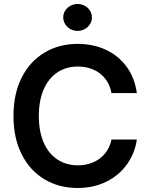

<svg xmlns="http://www.w3.org/2000/svg" viewBox="-20 -938 754 968"><path d="M373 -602.5Q314.5 -602.5 270 -573.5Q225.6 -544.4 200.7 -488.3Q175.8 -432.1 175.8 -353.5Q175.8 -274.4 200.7 -218.3Q225.6 -162.1 270.3 -133.3Q314.9 -104.5 373 -104.5Q415 -104.5 450.4 -119.9Q485.8 -135.3 509.8 -164.6Q533.7 -193.8 542 -234.4H669.9Q660.2 -166 620.8 -110.4Q581.5 -54.7 517.1 -22.5Q452.6 9.8 371.1 9.8Q277.8 9.8 204.3 -33.9Q130.9 -77.6 89.4 -159.9Q47.9 -242.2 47.9 -353.5Q47.9 -465.3 89.6 -547.4Q131.3 -629.4 204.8 -673.1Q278.3 -716.8 371.1 -716.8Q449.2 -716.8 513.2 -687.3Q577.1 -657.7 618.2 -601.8Q659.2 -545.9 669.9 -468.8H542Q534.7 -510.3 511.2 -540.5Q487.8 -570.8 451.9 -586.7Q416 -602.5 373 -602.5ZM298.8 -850.6Q298.8 -868.7 308.6 -884.3Q318.4 -899.9 335.2 -908.9Q352.1 -918 371.1 -918Q390.6 -918 407.2 -908.9Q423.8 -899.9 433.6 -884.3Q443.4 -868.7 443.4 -850.6Q443.4 -832 433.6 -816.2Q423.8 -800.3 407.2 -791.3Q390.6 -782.2 371.1 -782.2Q352.1 -782.2 335.2 -791.3Q318.4 -800.3 308.6 -816.2Q298.8 -832 298.8 -850.6Z"/></svg>

Font: Pretendard GOV SemiBold
Style: Regular
Weight: 600
Designer: Base glyphs from Inter by Rasmus Andersson; Hangeul glyphs from Noto Sans CJK(Source Han Sans) by Jang Soo-young and Kan
Foundry: Kil Hyung-jin
Version: Version 1.309